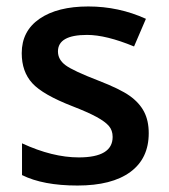

<svg xmlns="http://www.w3.org/2000/svg" viewBox="-20 -570 527 600"><path d="M444.8 -153.8Q444.8 -74.7 387.2 -32.5Q329.6 9.8 222.2 9.8Q114.3 9.8 48.8 -22.9V-122.1Q144 -78.1 226.1 -78.1Q332 -78.1 332 -142.1Q332 -162.6 320.3 -176.3Q308.6 -189.9 281.7 -204.6Q254.9 -219.2 207 -237.8Q113.8 -273.9 80.8 -310.1Q47.9 -346.2 47.9 -403.8Q47.9 -473.1 103.8 -511.5Q159.7 -549.8 255.9 -549.8Q351.1 -549.8 436 -511.2L398.9 -424.8Q311.5 -460.9 252 -460.9Q161.1 -460.9 161.1 -409.2Q161.1 -383.8 184.8 -366.2Q208.5 -348.6 288.1 -317.9Q355 -292 385.3 -270.5Q415.5 -249 430.2 -220.9Q444.8 -192.9 444.8 -153.8Z"/></svg>

Font: f4411469720       
Style: Regular
Weight: 600
Foundry: Ascender Corporation
Version: Version 1.10